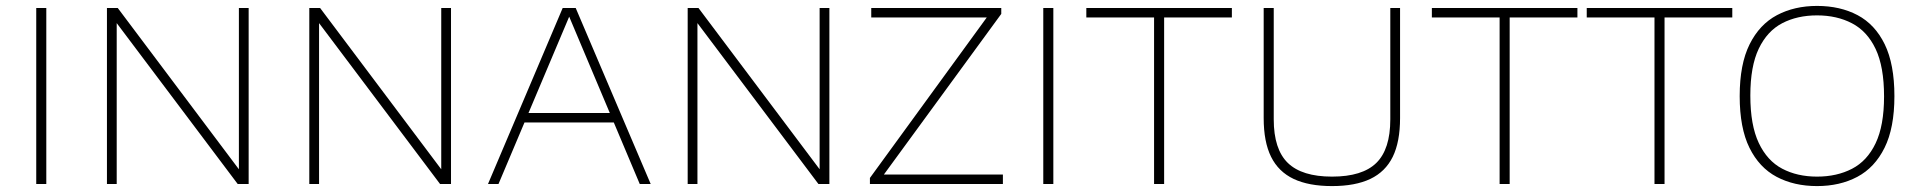

<svg xmlns="http://www.w3.org/2000/svg" viewBox="-20 -622 6480 649"><path d="M102.5 0V-595H136.5V0Z M341.5 0V-595H378L799 -34.5H787.5V-595H820.5V0H783.5L362 -560.5H374.5V0Z M1025.5 0V-595H1062L1483 -34.5H1471.5V-595H1504.5V0H1467.5L1046 -560.5H1058.5V0Z M1629.5 0 1882 -595H1926L2179.5 0H2142.5L1899 -577.5H1909L1665 0ZM1742 -208 1752 -240H2057L2066 -208Z M2304.5 0V-595H2341L2762 -34.5H2750.5V-595H2783.5V0H2746.5L2325 -560.5H2337.5V0Z M2920.5 0V-20.5L3323.5 -574L3329.5 -563H2925V-595H3364.5V-575L2960 -21.5L2954 -32H3370V0Z M3506.5 0V-595H3540.5V0Z M3881 0V-563H3652V-595H4144V-563H3915V0Z M4482.5 7Q4404 7 4352.8 -17.2Q4301.5 -41.5 4276.5 -92Q4251.5 -142.5 4251.5 -223V-595H4285.5V-218.5Q4285.5 -117.5 4333.2 -71.2Q4381 -25 4482.5 -25Q4585 -25 4632.2 -71.2Q4679.5 -117.5 4679.5 -218.5V-595H4712.5V-223Q4712.5 -142.5 4687.8 -92Q4663 -41.5 4612 -17.2Q4561 7 4482.5 7Z M5049 0V-563H4820V-595H5312V-563H5083V0Z M5572.5 0V-563H5343.5V-595H5835.5V-563H5606.5V0Z M6122 7Q6044.5 7 5985.5 -24.2Q5926.5 -55.5 5893.5 -122.5Q5860.5 -189.5 5860.5 -297Q5860.5 -405 5894 -472.2Q5927.5 -539.5 5986.5 -570.8Q6045.5 -602 6122 -602Q6200 -602 6259 -570.8Q6318 -539.5 6350.8 -472.2Q6383.5 -405 6383.5 -297Q6383.5 -189.5 6350.2 -122.5Q6317 -55.5 6258 -24.2Q6199 7 6122 7ZM6122 -25Q6189 -25 6240.2 -51.5Q6291.5 -78 6320 -137.8Q6348.5 -197.5 6348.5 -296Q6348.5 -396.5 6320 -456.5Q6291.5 -516.5 6240.2 -543.2Q6189 -570 6122 -570Q6055 -570 6004.2 -543.5Q5953.5 -517 5925 -457.5Q5896.5 -398 5896.5 -299Q5896.5 -199 5925 -138.8Q5953.5 -78.5 6004.2 -51.8Q6055 -25 6122 -25Z"/></svg>

Font: Encode Sans SC SemiExpanded Thin
Style: Regular
Weight: 250
Width: 6
Designer: Multiple Designers
Foundry: Impallari Type
Version: Version 3.002